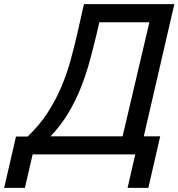

<svg xmlns="http://www.w3.org/2000/svg" viewBox="-67 -742 859 924"><path d="M547 162 584 1H90L53 162H-47L10 -85H66Q123 -139 162 -199.5Q201 -260 228 -323.5Q255 -387 273 -453Q291 -519 306 -585L337 -722H772L625 -86H704L647 162ZM652 -635H411L397 -574Q382 -512 364.5 -447.5Q347 -383 322 -320Q297 -257 261.5 -197.5Q226 -138 176 -86H523Z"/></svg>

Font: Perun
Style: Italic
Weight: 400
Italic angle: -12°
Foundry: Copyright (c) Stefan Peev, Context Ltd, 2016
Version: Version 1.027